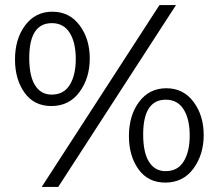

<svg xmlns="http://www.w3.org/2000/svg" viewBox="-20 -711 858 755"><path d="M182 -294Q114 -294 76.5 -346.5Q39 -399 39 -477Q39 -558 79 -611.5Q119 -665 186 -665Q253 -665 293 -611.5Q333 -558 333 -481Q333 -404 292.5 -349Q252 -294 182 -294ZM183 -339Q231 -339 254.5 -377.5Q278 -416 278 -479Q278 -544 254 -582Q230 -620 184 -620Q95 -620 95 -483Q95 -412 118 -375.5Q141 -339 183 -339ZM672 -691 209 24H144L607 -691ZM630 7Q562 7 524.5 -45.5Q487 -98 487 -176Q487 -257 527 -310.5Q567 -364 634 -364Q701 -364 741 -310.5Q781 -257 781 -180Q781 -103 740.5 -48Q700 7 630 7ZM631 -38Q679 -38 702.5 -76.5Q726 -115 726 -178Q726 -243 702 -281Q678 -319 632 -319Q543 -319 543 -182Q543 -111 566 -74.5Q589 -38 631 -38Z"/></svg>

Font: Quattrocento Sans
Style: Regular
Weight: 400
Designer: Pablo Impallari
Foundry: Pablo Impallari, Igino Marini, Brenda Gallo
Version: Version 2.000